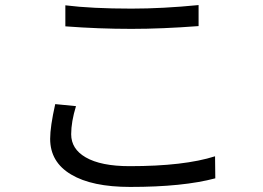

<svg xmlns="http://www.w3.org/2000/svg" viewBox="-20 -720 1040 758"><path d="M238 -699Q342 -686 499 -686Q622 -686 764 -700V-617Q619 -606 499 -606Q370 -606 238 -616ZM280 -301Q261 -239 261 -190Q261 -132 318 -99Q378 -64 492 -64Q707 -64 829 -103L830 -16Q703 18 494 18Q343 18 261 -31Q178 -80 178 -172Q178 -220 198 -309Z"/></svg>

Font: 思源黑体R
Style: Regular
Weight: 400
Designer: Ryoko NISHIZUKA  (kana & ideographs); Paul D. Hunt (Latin, Greek & Cyrillic); Wenlong ZHANG  (bopomofo); Sandoll Communi
Foundry: Adobe Systems Incorporated
Version: Version 1.00 June 24, 2014, initial release